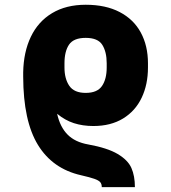

<svg xmlns="http://www.w3.org/2000/svg" viewBox="-20 -557 717 804"><path d="M319.3 176.8Q200.2 149.9 138.9 49.8Q77.6 -50.3 77.1 -235.8V-237.3V-253.9Q78.6 -338.9 109.1 -402.8Q139.6 -466.8 198.2 -502Q256.8 -537.1 338.9 -537.1Q422.4 -537.1 481 -506.6Q539.6 -476.1 569.6 -420.7Q599.6 -365.2 599.6 -292V-274.4Q599.6 -203.1 573.2 -147.7Q546.9 -92.3 495.4 -60.8Q443.8 -29.3 371.1 -29.3Q326.2 -29.3 289.3 -41.3Q252.4 -53.2 219.2 -80.6Q231.4 -25.4 262.7 6.3Q293.9 38.1 349.6 47.9Q430.2 62.5 472.9 87.9Q515.6 113.3 530.3 146.5Q544.9 179.7 544.9 226.6H406.2Q406.2 213.4 399.7 205.8Q393.1 198.2 375.2 191.9Q357.4 185.5 319.3 176.8ZM426.8 -274.4V-292Q426.8 -339.8 408.4 -369.1Q390.1 -398.4 338.9 -398.4Q288.6 -398.4 269.3 -370.4Q250 -342.3 250 -292V-274.4Q250 -227.1 270.3 -197.5Q290.5 -168 338.9 -168Q387.2 -168 407 -196.8Q426.8 -225.6 426.8 -274.4Z"/></svg>

Font: Pretendard Std Black
Style: Regular
Weight: 900
Designer: Base glyphs from Inter by Rasmus Andersson; Hangeul glyphs from Noto Sans CJK(Source Han Sans) by Jang Soo-young and Kan
Foundry: Kil Hyung-jin
Version: Version 1.309